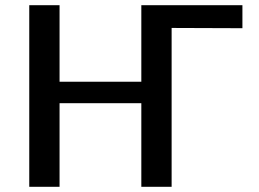

<svg xmlns="http://www.w3.org/2000/svg" viewBox="-20 -715 992 735"><path d="M92 0V-695H208V-402H521V-695H908V-607L637 -608V0H521V-320H208V0Z"/></svg>

Font: Coval
Style: Medium
Weight: 500
Foundry: Context Ltd
Version: Version 001.000